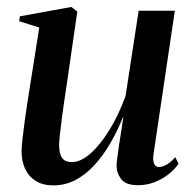

<svg xmlns="http://www.w3.org/2000/svg" viewBox="-20 -534 567 565"><path d="M137 11.5Q106 11.5 85.2 -1.5Q64.5 -14.5 54 -37Q43.5 -59.5 43.5 -89Q43.5 -101.5 46.2 -126.2Q49 -151 53 -179.8Q57 -208.5 60.8 -233.2Q64.5 -258 66.5 -269.5L95.5 -453L36.5 -471.5L38.5 -486L190 -513.5L207.5 -500L175 -276Q172.5 -259.5 168.8 -234.8Q165 -210 161.8 -184.2Q158.5 -158.5 156.2 -137.8Q154 -117 154 -108.5Q154 -92 157.5 -80.2Q161 -68.5 169.2 -62.8Q177.5 -57 191.5 -57Q218 -57 247 -83Q276 -109 303 -153.2Q330 -197.5 349.5 -251.5L388 -502.5H494.5L431.5 -78.5Q429.5 -62 433.5 -52.2Q437.5 -42.5 448 -42.5Q458 -42.5 470.8 -49.8Q483.5 -57 495.5 -71.5L505.5 -52.5Q494.5 -36 476.2 -21.5Q458 -7 435 2Q412 11 386 11Q350 11 336.5 -7Q323 -25 323 -47.5Q323 -52.5 325 -68.5Q327 -84.5 330.2 -106.2Q333.5 -128 337 -150Q340.5 -172 343 -188H341.5Q325 -147.5 304 -111.5Q283 -75.5 257.5 -47.8Q232 -20 202 -4.2Q172 11.5 137 11.5Z"/></svg>

Font: Merriweather 144pt Medium
Style: Italic
Weight: 500
Italic angle: -7.8°
Version: Version 2.101